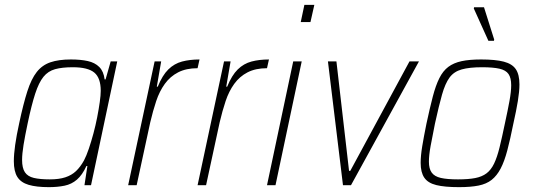

<svg xmlns="http://www.w3.org/2000/svg" viewBox="-20 -763 2195 791"><path d="M181 8Q130 8 98 -1.5Q66 -11 51.5 -34Q37 -57 37 -99Q37 -127 42.5 -166Q48 -205 59 -255Q76 -335 92.5 -386.5Q109 -438 131.5 -466.5Q154 -495 188 -506.5Q222 -518 272 -518Q312 -518 341.5 -511.5Q371 -505 389 -487Q407 -469 411 -436H415L436 -510H463L355 0H328L340 -79H336Q319 -42 297 -23Q275 -4 246 2Q217 8 181 8ZM185 -24Q223 -24 249 -32.5Q275 -41 293 -58Q311 -75 326 -102Q336 -121 346 -150.5Q356 -180 365 -213.5Q374 -247 380.5 -280.5Q387 -314 391 -342.5Q395 -371 395 -389Q395 -442 368.5 -464Q342 -486 280 -486Q236 -486 207 -478Q178 -470 159 -446.5Q140 -423 125 -377Q110 -331 94 -255Q83 -203 77 -166Q71 -129 71 -104Q71 -71 82.5 -53.5Q94 -36 119.5 -30Q145 -24 185 -24Z M508 0 617 -510H644L626 -406H630Q649 -453 673.5 -477Q698 -501 730 -509.5Q762 -518 802 -518L794 -482Q747 -482 714 -465Q681 -448 659 -417.5Q637 -387 623.5 -346.5Q610 -306 599 -259L543 0Z M794 0 903 -510H930L912 -406H916Q935 -453 959.5 -477Q984 -501 1016 -509.5Q1048 -518 1088 -518L1080 -482Q1033 -482 1000 -465Q967 -448 945 -417.5Q923 -387 909.5 -346.5Q896 -306 885 -259L829 0Z M1219 -672 1234 -743H1275L1259 -672ZM1080 0 1188 -510H1223L1115 0Z M1393 0 1331 -510H1366L1418 -59H1423L1667 -510H1706L1426 0Z M1871 8Q1812 8 1777.5 -0.5Q1743 -9 1728 -31Q1713 -53 1713 -92Q1713 -121 1719.5 -160.5Q1726 -200 1737 -254Q1751 -319 1763 -365Q1775 -411 1790 -441Q1805 -471 1827 -487.5Q1849 -504 1881.5 -511Q1914 -518 1962 -518Q2021 -518 2055.5 -509Q2090 -500 2105 -478Q2120 -456 2120 -415Q2120 -387 2113.5 -347Q2107 -307 2095 -254Q2082 -189 2070 -143.5Q2058 -98 2042.5 -68.5Q2027 -39 2005.5 -22Q1984 -5 1951.5 1.5Q1919 8 1871 8ZM1867 -24Q1910 -24 1938 -29.5Q1966 -35 1984.5 -49Q2003 -63 2015.5 -89Q2028 -115 2038 -155.5Q2048 -196 2060 -254Q2072 -309 2079 -347.5Q2086 -386 2086 -412Q2086 -442 2075 -458Q2064 -474 2037.5 -480Q2011 -486 1966 -486Q1914 -486 1882 -477Q1850 -468 1832 -443.5Q1814 -419 1801 -373Q1788 -327 1772 -254Q1761 -200 1754 -161.5Q1747 -123 1747 -97Q1747 -68 1758.5 -52Q1770 -36 1796 -30Q1822 -24 1867 -24ZM1992 -595 1932 -728 1933 -733H1974L2016 -600L2015 -595Z"/></svg>

Font: Saira SemiCondensed Thin
Style: Italic
Weight: 250
Width: 4
Italic angle: -12°
Designer: Hector Gatti with collaboration of the Omnibus-Type team
Foundry: Omnibus-Type
Version: Version 1.101